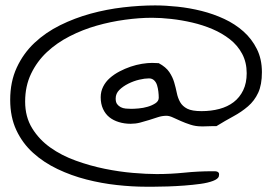

<svg xmlns="http://www.w3.org/2000/svg" viewBox="-20 -706 1019 727"><path d="M18.6 -328.1Q18.6 -396.5 43.5 -450.2Q68.4 -503.9 110.4 -543.5Q152.3 -583 207.5 -610.4Q262.7 -637.7 323.2 -654.3Q383.8 -670.9 446.8 -678.2Q509.8 -685.5 567.4 -685.5Q606.4 -685.5 652.3 -680.7Q698.2 -675.8 743.2 -664.6Q788.1 -653.3 829.1 -634.3Q870.1 -615.2 901.9 -586.9Q933.6 -558.6 952.6 -520.5Q971.7 -482.4 971.7 -432.6Q971.7 -384.8 957.5 -354.5Q943.4 -324.2 918.9 -303.2Q894.5 -282.2 863.8 -265.6Q833 -249 799.8 -228.5H788.1Q780.3 -228.5 770.5 -228Q760.7 -227.5 752.9 -227.5H742.2Q720.7 -227.5 701.2 -233.9Q681.6 -240.2 665 -247.6Q648.4 -254.9 634.8 -261.2Q621.1 -267.6 610.4 -267.6Q593.8 -267.6 577.6 -262.2Q561.5 -256.8 544.4 -251.5Q527.3 -246.1 510.3 -241.7Q493.2 -237.3 474.6 -237.3Q451.2 -237.3 430.2 -243.7Q409.2 -250 394 -262.2Q378.9 -274.4 370.1 -293.5Q361.3 -312.5 361.3 -337.9Q361.3 -359.4 370.6 -377.9Q379.9 -396.5 396 -410.6Q412.1 -424.8 432.6 -435.5Q453.1 -446.3 474.6 -453.6Q496.1 -460.9 517.6 -464.4Q539.1 -467.8 555.7 -467.8Q559.6 -467.8 568.8 -467.3Q578.1 -466.8 581.1 -466.8Q608.4 -452.1 621.1 -433.1Q633.8 -414.1 639.6 -394Q645.5 -374 649.4 -354.5Q653.3 -335 662.1 -319.3Q670.9 -303.7 689 -294.4Q707 -285.2 743.2 -285.2Q779.3 -285.2 810.5 -293.5Q841.8 -301.8 864.7 -319.3Q887.7 -336.9 900.9 -364.3Q914.1 -391.6 914.1 -428.7Q914.1 -469.7 897 -502Q879.9 -534.2 850.6 -557.1Q821.3 -580.1 784.7 -595.7Q748 -611.3 708 -620.6Q668 -629.9 628.4 -634.3Q588.9 -638.7 555.7 -638.7Q507.8 -638.7 453.6 -631.3Q399.4 -624 346.2 -608.9Q293 -593.8 244.1 -568.8Q195.3 -543.9 157.7 -508.8Q120.1 -473.6 97.7 -426.8Q75.2 -379.9 75.2 -321.3Q75.2 -263.7 101.6 -220.7Q127.9 -177.7 170.4 -147.5Q212.9 -117.2 267.1 -97.7Q321.3 -78.1 376.5 -66.9Q431.6 -55.7 483.4 -51.3Q535.2 -46.9 573.2 -46.9Q626 -46.9 678.2 -52.2Q730.5 -57.6 783.2 -57.6Q787.1 -57.6 792.5 -57.6Q797.9 -57.6 802.2 -56.2Q806.6 -54.7 808.6 -50.8Q810.5 -46.9 808.6 -38.1Q805.7 -28.3 786.6 -21Q767.6 -13.7 739.3 -9.8Q710.9 -5.9 678.2 -3.4Q645.5 -1 615.7 0Q585.9 1 562.5 1H531.2Q480.5 1 422.4 -5.4Q364.3 -11.7 307.1 -26.4Q250 -41 197.8 -65.9Q145.5 -90.8 105.5 -127Q65.4 -163.1 42 -212.9Q18.6 -262.7 18.6 -328.1ZM418 -333Q418 -319.3 423.3 -312Q428.7 -304.7 437 -300.3Q445.3 -295.9 456.1 -294.9Q466.8 -293.9 476.6 -293.9Q487.3 -293.9 504.9 -295.4Q522.5 -296.9 539.1 -301.8Q555.7 -306.6 568.4 -314.9Q581.1 -323.2 581.1 -335.9Q581.1 -346.7 579.6 -359.4Q578.1 -372.1 574.7 -383.3Q571.3 -394.5 563.5 -401.9Q555.7 -409.2 543.9 -409.2Q528.3 -409.2 507.3 -404.3Q486.3 -399.4 465.8 -389.2Q445.3 -378.9 431.6 -365.2Q418 -351.6 418 -333Z"/></svg>

Font: Swanky and Moo Moo
Style: Regular
Weight: 400
Designer: Kimberly Geswein
Foundry: Kimberly Geswein
Version: Version 1.002 2001